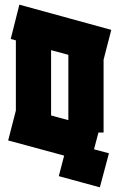

<svg xmlns="http://www.w3.org/2000/svg" viewBox="-20 -654 502 823"><path d="M48 -180V-481L26 -487L63 -634L457 -526L424 -398V-86H402L383 -14L447 3L408 149L232 101L255 13L15 -52ZM199 -159 273 -139V-419L199 -439Z"/></svg>

Font: Blaka
Style: Regular
Weight: 400
Designer: Mohamed Gaber
Foundry: Kief Type Foundry
Version: Version 1.003; ttfautohint (v1.8.4.7-5d5b)